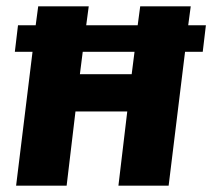

<svg xmlns="http://www.w3.org/2000/svg" viewBox="-20 -588 672 608"><path d="M355 0 383 -235H219L191 0H31L83 -424H27L37 -508H93L101 -568H261L253 -508H416L424 -568H584L576 -508H632L622 -424H566L514 0ZM397 -353 406 -424H242L233 -353Z"/></svg>

Font: Qjlgwqiwhsfqbnnlvksmvfsycuq
Style: Regular
Weight: 700
Italic angle: -8°
Designer: Carrois Corporate & Edenspiekermann
Foundry: Carrois Corporate GbR & Edenspiekermann AG
Version: Version 2.001